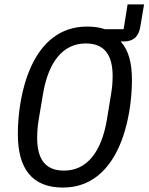

<svg xmlns="http://www.w3.org/2000/svg" viewBox="-20 -829 666 861"><path d="M609 -708.1 626.1 -809.3H552.2L534.4 -698.2H449.9C426.8 -706 400.6 -709.9 370.4 -709.9C122.5 -709.9 60 -408 60 -227.3C60 -74.2 122.9 12.1 261.7 12.1C509.2 12.1 571.7 -289.8 571.7 -470.9C571.7 -544 558.2 -601.9 521 -643.1H534.1C584.9 -643.1 602.6 -671.9 609 -708.1ZM146.7 -210.6C146.7 -233.7 148.4 -262.4 153.4 -291.9L172.6 -406.2C196 -546.9 259.2 -634.2 364.7 -634.2C450.3 -634.2 485.1 -580.3 485.1 -487.2C485.1 -464.1 483 -435.7 478 -406.2L459.2 -291.5C435.4 -151.3 372.2 -63.9 267 -63.9C181.1 -63.9 146.7 -117.9 146.7 -210.6Z"/></svg>

Font: Margiela Mono Italic Text It
Style: Regular
Weight: 400
Designer: Mike Abbink, Paul van der Laan, Pieter van Rosmalen
Foundry: Bold Monday
Version: Version 2.003 2021